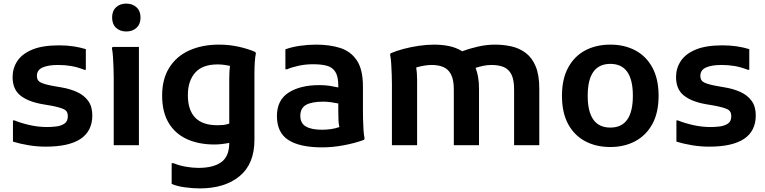

<svg xmlns="http://www.w3.org/2000/svg" viewBox="-20 -807 4254 1067"><path d="M52 -138H60Q96 -123 144.5 -112Q193 -101 242 -101Q264 -101 291 -104Q318 -107 337.5 -119.5Q357 -132 357 -162Q357 -190 334 -200.5Q311 -211 263 -220L216 -228Q136 -242 93 -276.5Q50 -311 50 -379Q50 -428 76.5 -468Q103 -508 159.5 -531.5Q216 -555 308 -555Q351 -555 387.5 -549.5Q424 -544 457 -534V-419H449Q411 -434 376 -440Q341 -446 304 -446Q248 -446 216.5 -432Q185 -418 185 -385Q185 -358 208.5 -347.5Q232 -337 277 -329L323 -321Q370 -313 408.5 -295.5Q447 -278 470 -246.5Q493 -215 493 -166Q493 8 234 8Q186 8 138 0Q90 -8 52 -20Z M682 -632Q647 -632 625 -652.5Q603 -673 603 -710Q603 -746 625 -766.5Q647 -787 682 -787Q716 -787 738.5 -766.5Q761 -746 761 -710Q761 -673 738.5 -652.5Q716 -632 682 -632ZM612 0V-377Q612 -397 611 -428Q610 -459 608 -489.5Q606 -520 602 -538L605 -546H752V0Z M1090 240Q1052 240 1007.5 234Q963 228 934 215V100H945Q975 113 1013 119.5Q1051 126 1082 126Q1166 126 1210 94Q1254 62 1254 -13Q1209 -4 1172 -4Q1084 -4 1018.5 -34Q953 -64 917 -124.5Q881 -185 881 -276Q881 -368 921 -431.5Q961 -495 1032.5 -527Q1104 -559 1197 -559Q1255 -559 1308 -547Q1361 -535 1399 -518L1402 -510Q1398 -492 1396 -462Q1394 -432 1394 -400.5Q1394 -369 1394 -348V-30Q1394 104 1311.5 172Q1229 240 1090 240ZM1024 -278Q1024 -196 1064.5 -153.5Q1105 -111 1189 -111Q1205 -111 1220.5 -112.5Q1236 -114 1254 -120V-368Q1254 -389 1255 -407.5Q1256 -426 1258 -441Q1244 -444 1226.5 -446.5Q1209 -449 1189 -449Q1105 -449 1064.5 -403Q1024 -357 1024 -278Z M1771 12Q1646 12 1582.5 -29Q1519 -70 1519 -162Q1519 -251 1584 -292.5Q1649 -334 1755 -334Q1787 -334 1812.5 -330Q1838 -326 1860 -321V-330Q1860 -381 1844 -407Q1828 -433 1797 -441.5Q1766 -450 1720 -450Q1678 -450 1639 -441.5Q1600 -433 1576 -422H1566V-533Q1602 -546 1647 -552.5Q1692 -559 1737 -559Q1812 -559 1870.5 -540.5Q1929 -522 1963 -471.5Q1997 -421 1997 -326V-200Q1997 -179 1997.5 -147.5Q1998 -116 2000 -86Q2002 -56 2006 -38L2003 -30Q1952 -11 1889.5 0.5Q1827 12 1771 12ZM1649 -163Q1649 -122 1680 -104Q1711 -86 1769 -86Q1795 -86 1819.5 -89.5Q1844 -93 1866 -101Q1862 -118 1861 -138.5Q1860 -159 1860 -193V-232Q1841 -236 1819 -239Q1797 -242 1777 -242Q1712 -242 1680.5 -224Q1649 -206 1649 -163Z M2158 0V-341Q2158 -361 2157 -392.5Q2156 -424 2154 -454.5Q2152 -485 2148 -503L2151 -511Q2181 -524 2222 -535Q2263 -546 2307.5 -552.5Q2352 -559 2393 -559Q2435 -559 2475 -551Q2515 -543 2549 -522Q2591 -538 2638 -548.5Q2685 -559 2731 -559Q2779 -559 2823 -549Q2867 -539 2902 -512.5Q2937 -486 2957 -438Q2977 -390 2977 -315V0H2837V-309Q2837 -364 2822 -393.5Q2807 -423 2779 -434.5Q2751 -446 2711 -446Q2689 -446 2667 -441.5Q2645 -437 2623 -430Q2632 -407 2637 -378.5Q2642 -350 2642 -315V0H2502V-309Q2502 -364 2486.5 -393.5Q2471 -423 2443.5 -434.5Q2416 -446 2380 -446Q2358 -446 2335.5 -442Q2313 -438 2293 -432Q2298 -403 2298 -364V0Z M3103 -275Q3103 -368 3137.5 -431.5Q3172 -495 3232.5 -527Q3293 -559 3372 -559Q3450 -559 3510.5 -527Q3571 -495 3605.5 -431.5Q3640 -368 3640 -275Q3640 -181 3605.5 -118Q3571 -55 3510.5 -22.5Q3450 10 3372 10Q3292 10 3231.5 -22.5Q3171 -55 3137 -118Q3103 -181 3103 -275ZM3246 -275Q3246 -98 3372 -98Q3497 -98 3497 -275Q3497 -452 3372 -452Q3246 -452 3246 -275Z M3739 -138H3747Q3783 -123 3831.5 -112Q3880 -101 3929 -101Q3951 -101 3978 -104Q4005 -107 4024.5 -119.5Q4044 -132 4044 -162Q4044 -190 4021 -200.5Q3998 -211 3950 -220L3903 -228Q3823 -242 3780 -276.5Q3737 -311 3737 -379Q3737 -428 3763.5 -468Q3790 -508 3846.5 -531.5Q3903 -555 3995 -555Q4038 -555 4074.5 -549.5Q4111 -544 4144 -534V-419H4136Q4098 -434 4063 -440Q4028 -446 3991 -446Q3935 -446 3903.5 -432Q3872 -418 3872 -385Q3872 -358 3895.5 -347.5Q3919 -337 3964 -329L4010 -321Q4057 -313 4095.5 -295.5Q4134 -278 4157 -246.5Q4180 -215 4180 -166Q4180 8 3921 8Q3873 8 3825 0Q3777 -8 3739 -20Z"/></svg>

Font: Kufam SemiBold
Style: Regular
Weight: 600
Designer: Wael Morcos, Artur Schmal
Foundry: Original Type
Version: Version 1.300; ttfautohint (v1.8.3)